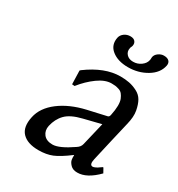

<svg xmlns="http://www.w3.org/2000/svg" viewBox="-151 -710 763 821"><g transform="rotate(30 230.5 -299.5)"><path d="M452.6 -577.1Q444.3 -537.6 403.3 -513.2Q362.3 -488.8 312 -488.8Q261.7 -488.8 231.9 -512.7Q202.1 -536.6 210.4 -576.2Q213.4 -589.8 226.3 -599.4Q239.3 -608.9 256.3 -608.9Q272 -608.9 279.3 -600.3Q286.6 -591.8 284.2 -579.1Q283.2 -574.2 281.2 -570.8Q279.3 -567.4 278.8 -563Q274.9 -545.9 286.4 -533Q297.9 -520 319.3 -520Q340.8 -520 357.9 -532.5Q375 -544.9 378.4 -562Q379.9 -568.4 379.4 -570.8Q378.9 -572.8 379.9 -578.1Q382.3 -590.8 395 -599.9Q407.7 -608.9 421.4 -608.9Q439 -608.9 447.3 -600.3Q455.6 -591.8 452.6 -577.1ZM339.4 -223.1 254.9 -202.1Q200.7 -189 176.8 -164.3Q152.8 -139.6 144.5 -102.1Q139.2 -77.1 153.3 -59.1Q167.5 -41 197.8 -41Q230.5 -41 293 -84Q309.1 -94.2 312.5 -109.9ZM384.3 -76.2Q377.4 -45.4 393.6 -44.9Q398.4 -44.9 404.5 -47.6Q410.6 -50.3 414.8 -52.7Q418.9 -55.2 425.5 -60.1Q432.1 -64.9 434.1 -65.9L436.5 -64L448.2 -43Q396 10.3 349.1 9.8Q327.6 9.8 315.9 -2.2Q304.2 -14.2 302.2 -25.4Q300.3 -36.6 301.3 -47.9H299.3Q253.9 -13.7 225.1 -2Q196.3 9.8 157.7 9.8Q103 9.8 77.1 -17.3Q51.3 -44.4 63 -98.1Q73.7 -148.9 124 -187.3Q174.3 -225.6 250.5 -243.2L343.3 -264.2Q349.6 -266.1 351.6 -275.9Q357.4 -303.2 357.7 -324Q357.9 -344.7 352.8 -356.9Q347.7 -369.1 341.1 -377.2Q334.5 -385.3 323.7 -388.7Q313 -392.1 305.2 -393.1Q297.4 -394 286.6 -394Q255.4 -394 220 -368.4Q184.6 -342.8 154.8 -305.2L142.1 -306.2L140.1 -373L144 -377Q228 -439 305.2 -439Q329.1 -439 348.9 -435.1Q368.7 -431.2 388.9 -420.9Q409.2 -410.6 419.7 -392.3Q430.2 -374 435.5 -345.7Q440.9 -317.4 430.7 -276.9Q429.7 -272.9 408.7 -182.9Q387.7 -92.8 384.3 -76.2Z"/></g></svg>

Font: Linux Biolinum O
Style: Italic
Weight: 400
Italic angle: -12°
Designer: Philipp H. Poll
Foundry: Philipp H. Poll
Version: Version 1.1.3